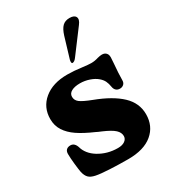

<svg xmlns="http://www.w3.org/2000/svg" viewBox="-176 -804 817 910"><g transform="rotate(-30 232.5 -349.5)"><path d="M82 0Q58 -5 47 -16Q35 -28 30 -51Q27 -67 23.5 -100Q20 -133 20 -154Q20 -169 28 -176.5Q36 -184 50 -184Q62 -184 70 -176Q78 -168 82 -154Q87 -136 100.5 -119Q114 -102 135 -89Q182 -60 240 -60Q264 -60 278 -70Q292 -80 292 -96Q292 -115 275 -131Q258 -147 214 -166Q194 -174 185 -179Q132 -202 99 -224.5Q66 -247 48 -275Q30 -303 30 -339Q30 -403 77.5 -442.5Q125 -482 205 -482Q241 -482 285 -476Q317 -472 331 -472Q351 -472 369 -478Q385 -482 394 -482Q411 -482 419 -471Q425 -464 425 -449L423 -418Q418 -363 418 -328Q418 -314 409.5 -306.5Q401 -299 389 -299Q376 -299 368 -306.5Q360 -314 358 -327Q355 -346 348.5 -359.5Q342 -373 328 -385Q312 -399 287 -407.5Q262 -416 236 -416Q207 -416 189.5 -406.5Q172 -397 172 -379Q172 -360 188 -347.5Q204 -335 251 -317Q341 -283 388 -238.5Q435 -194 435 -133Q435 -68 388.5 -29Q342 10 256 10Q206 10 156 7.5Q106 5 82 0ZM251 -536 285 -649Q295 -681 309.5 -695Q324 -709 348 -709Q374 -709 381 -694.5Q388 -680 371 -658L278 -534Q266 -517 255 -517Q251 -517 250 -522Q249 -527 251 -536Z"/></g></svg>

Font: Raigarh
Style: Regular
Weight: 400
Designer: jaikishan Patel
Foundry: MagicType
Version: Version 1.000;FEAKit 1.0